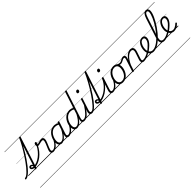

<svg xmlns="http://www.w3.org/2000/svg" viewBox="242 -3065 5611 5611"><g transform="rotate(-45 3047.0 -259.5)"><path d="M-119 17Q-129 17 -133 9.5Q-137 2 -135.5 -7Q-134 -16 -127.5 -23.5Q-121 -31 -111 -31Q-82 -31 -45.5 -55.5Q-9 -80 35 -123Q79 -166 126 -223.5Q173 -281 221.5 -348Q270 -415 316.5 -485.5Q363 -556 406 -627Q449 -698 485.5 -763Q522 -828 549 -883Q576 -938 591 -978Q595 -990 602 -994.5Q609 -999 622 -999Q639 -999 644 -993.5Q649 -988 645 -976L330 -4Q327 5 320 9.5Q313 14 299 14Q287 14 280 9Q273 4 277 -7L511 -732Q467 -649 414.5 -561.5Q362 -474 305 -390Q248 -306 190.5 -232.5Q133 -159 77.5 -103Q22 -47 -27.5 -15Q-77 17 -119 17ZM0 475H612V485H0ZM0 -20H612V0H0ZM0 -505H612V-500H0ZM0 -995H612V-985H0Z M303 -45Q270 -45 243 -55Q216 -65 200 -82.5Q184 -100 184 -123Q184 -149 200 -167Q216 -185 245 -185Q271 -185 292.5 -170.5Q314 -156 323.5 -133Q333 -110 324 -82L296 -69Q303 -91 296.5 -107.5Q290 -124 277 -133Q264 -142 251 -142Q232 -142 232 -125Q232 -111 252 -100.5Q272 -90 309 -90Q370 -90 438.5 -117.5Q507 -145 573 -195Q639 -245 697 -314Q755 -383 795 -466Q799 -474 806.5 -476Q814 -478 822 -476Q830 -474 833.5 -468Q837 -462 832 -452Q789 -362 728.5 -287Q668 -212 597 -158Q526 -104 451 -74.5Q376 -45 303 -45ZM612 475V485ZM612 -20V0ZM612 -505V-500ZM612 -995V-985Z M1023 17Q995 17 975.5 7Q956 -3 945.5 -21.5Q935 -40 935 -65.5Q935 -91 945 -122Q952 -144 965 -174.5Q978 -205 993 -239.5Q1008 -274 1022 -308.5Q1036 -343 1044 -374Q1056 -419 1045 -436Q1034 -453 1006 -453Q980 -453 949 -445Q918 -437 887.5 -429Q857 -421 830 -421Q815 -421 803.5 -429Q792 -437 786.5 -452.5Q781 -468 781 -490Q781 -508 787 -524Q793 -540 805 -550Q817 -560 833 -560Q847 -560 854 -551Q861 -542 861 -528Q861 -517 856 -500.5Q851 -484 841 -467Q859 -467 880.5 -472.5Q902 -478 926.5 -485.5Q951 -493 976 -498.5Q1001 -504 1024 -504Q1055 -504 1075 -490Q1095 -476 1101 -446Q1107 -416 1095 -367Q1087 -339 1073 -304.5Q1059 -270 1044 -235Q1029 -200 1016 -169Q1003 -138 997 -115Q984 -72 993 -51.5Q1002 -31 1037 -31Q1047 -31 1051 -23.5Q1055 -16 1053 -7Q1051 2 1043.5 9.5Q1036 17 1023 17ZM612 475H1180V485H612ZM612 -20H1180V0H612ZM612 -505H1180V-500H612ZM612 -995H1180V-985H612Z M1022 17Q1011 17 1006.5 9.5Q1002 2 1003.5 -7Q1005 -16 1013.5 -23.5Q1022 -31 1037 -31Q1065 -31 1096 -47.5Q1127 -64 1158 -93Q1189 -122 1217 -161.5Q1245 -201 1268 -247Q1273 -257 1282 -256.5Q1291 -256 1297.5 -249.5Q1304 -243 1299 -233Q1274 -179 1243 -133Q1212 -87 1176 -53.5Q1140 -20 1101.5 -1.5Q1063 17 1022 17ZM1179 475V485ZM1179 -20V0ZM1179 -505V-500ZM1179 -995V-985Z M1369 17Q1330 17 1301.5 -2Q1273 -21 1258 -57Q1243 -93 1243 -141Q1243 -185 1256 -236Q1269 -287 1295 -337Q1321 -387 1360 -428.5Q1399 -470 1451 -494.5Q1503 -519 1568 -519Q1606 -519 1645.5 -505.5Q1685 -492 1716 -469L1704 -425Q1662 -452 1628 -461Q1594 -470 1563 -470Q1511 -470 1469 -449Q1427 -428 1395 -392.5Q1363 -357 1342 -314.5Q1321 -272 1310 -228Q1299 -184 1299 -146Q1299 -111 1308.5 -86Q1318 -61 1336.5 -47Q1355 -33 1383 -33Q1420 -33 1463.5 -62.5Q1507 -92 1553.5 -152.5Q1600 -213 1646 -305L1660 -266Q1610 -161 1557.5 -99Q1505 -37 1457 -10Q1409 17 1369 17ZM1657 17Q1629 17 1610 7Q1591 -3 1582 -22Q1573 -41 1573.5 -67Q1574 -93 1584 -125L1704 -494Q1709 -506 1715.5 -510.5Q1722 -515 1735 -515Q1753 -515 1758 -507.5Q1763 -500 1759 -488L1638 -122Q1622 -73 1631.5 -52Q1641 -31 1672 -31Q1681 -31 1685 -23.5Q1689 -16 1687.5 -7Q1686 2 1678.5 9.5Q1671 17 1657 17ZM1180 475H1815V485H1180ZM1180 -20H1815V0H1180ZM1180 -505H1815V-500H1180ZM1180 -995H1815V-985H1180Z M1658 17Q1647 17 1642.5 9.5Q1638 2 1639.5 -7Q1641 -16 1649.5 -23.5Q1658 -31 1673 -31Q1701 -31 1732 -47.5Q1763 -64 1794 -93Q1825 -122 1853 -161.5Q1881 -201 1904 -247Q1909 -257 1918 -256.5Q1927 -256 1933.5 -249.5Q1940 -243 1935 -233Q1910 -179 1879 -133Q1848 -87 1812 -53.5Q1776 -20 1737.5 -1.5Q1699 17 1658 17ZM1815 475V485ZM1815 -20V0ZM1815 -505V-500ZM1815 -995V-985Z M2000 17Q1961 17 1932.5 -2Q1904 -21 1888.5 -57Q1873 -93 1873 -141Q1873 -186 1886 -237.5Q1899 -289 1925 -338.5Q1951 -388 1990.5 -429Q2030 -470 2082 -494.5Q2134 -519 2199 -519Q2231 -519 2266.5 -508.5Q2302 -498 2331 -479L2494 -979Q2498 -991 2505 -995.5Q2512 -1000 2525 -1000Q2543 -1000 2548 -992.5Q2553 -985 2548 -973L2272 -128Q2255 -77 2263.5 -54Q2272 -31 2312 -31Q2320 -31 2324 -23.5Q2328 -16 2326.5 -7Q2325 2 2318 9.5Q2311 17 2298 17Q2271 17 2252 9Q2233 1 2222.5 -13.5Q2212 -28 2209.5 -49.5Q2207 -71 2212 -98L2228 -153Q2187 -90 2146.5 -53Q2106 -16 2068.5 0.5Q2031 17 2000 17ZM2014 -33Q2051 -33 2093 -61Q2135 -89 2180.5 -146.5Q2226 -204 2270 -291L2317 -435Q2281 -456 2251 -463Q2221 -470 2194 -470Q2142 -470 2100 -449Q2058 -428 2026 -392.5Q1994 -357 1972.5 -314.5Q1951 -272 1940.5 -228Q1930 -184 1930 -146Q1930 -111 1939 -86Q1948 -61 1967 -47Q1986 -33 2014 -33ZM1815 475H2456V485H1815ZM1815 -20H2456V0H1815ZM1815 -505H2456V-500H1815ZM1815 -995H2456V-985H1815Z M2299 17Q2288 17 2283.5 9.5Q2279 2 2280.5 -7Q2282 -16 2290.5 -23.5Q2299 -31 2314 -31Q2344 -31 2376.5 -49Q2409 -67 2446.5 -104Q2484 -141 2526.5 -197Q2569 -253 2618 -330Q2625 -341 2634 -339.5Q2643 -338 2648 -330Q2653 -322 2647 -312Q2594 -225 2548.5 -162Q2503 -99 2462 -59.5Q2421 -20 2381 -1.5Q2341 17 2299 17ZM2456 475V485ZM2456 -20V0ZM2456 -505V-500ZM2456 -995V-985Z M2624 17Q2594 17 2574 7Q2554 -3 2544.5 -22.5Q2535 -42 2536 -69.5Q2537 -97 2549 -132L2667 -494Q2671 -506 2677 -510.5Q2683 -515 2697 -515Q2713 -515 2719 -509Q2725 -503 2721 -491L2603 -129Q2586 -78 2593 -54.5Q2600 -31 2638 -31Q2649 -31 2653 -23.5Q2657 -16 2655.5 -7Q2654 2 2646 9.5Q2638 17 2624 17ZM2755 -683Q2738 -683 2726.5 -692Q2715 -701 2715 -719Q2715 -743 2730 -762.5Q2745 -782 2772 -782Q2790 -782 2801 -773Q2812 -764 2812 -745Q2812 -722 2797.5 -702.5Q2783 -683 2755 -683ZM2456 475H2781V485H2456ZM2456 -20H2781V0H2456ZM2456 -505H2781V-500H2456ZM2456 -995H2781V-985H2456Z M2625 17Q2614 17 2610 9.5Q2606 2 2607.5 -7Q2609 -16 2616 -23.5Q2623 -31 2634 -31Q2660 -31 2697 -58.5Q2734 -86 2778 -134Q2822 -182 2870 -246Q2918 -310 2968 -384Q3018 -458 3066 -537Q3114 -616 3157.5 -694.5Q3201 -773 3237 -845.5Q3273 -918 3299 -978Q3303 -986 3310 -990Q3317 -994 3325 -994Q3333 -994 3337.5 -989.5Q3342 -985 3339 -978Q3312 -911 3274 -833Q3236 -755 3191 -672Q3146 -589 3096.5 -506Q3047 -423 2995.5 -346Q2944 -269 2892.5 -203Q2841 -137 2793 -87.5Q2745 -38 2702 -10.5Q2659 17 2625 17ZM2781 475H2806V485H2781ZM2781 -20H2806V0H2781ZM2781 -505H2806V-500H2781ZM2781 -995H2806V-985H2781Z M3005 14Q2993 14 2986.5 9.5Q2980 5 2983 -7L3298 -978Q3302 -990 3309 -994.5Q3316 -999 3329 -999Q3345 -999 3350.5 -993.5Q3356 -988 3351 -976L3036 -4Q3033 5 3026.5 9.5Q3020 14 3005 14ZM2806 475H3320V485H2806ZM2806 -20H3320V0H2806ZM2806 -505H3320V-500H2806ZM2806 -995H3320V-985H2806Z M2999 -45Q2970 -45 2945.5 -55Q2921 -65 2906.5 -82.5Q2892 -100 2892 -123Q2892 -149 2908 -167Q2924 -185 2953 -185Q2979 -185 3000.5 -170.5Q3022 -156 3031.5 -133Q3041 -110 3032 -82L3004 -69Q3011 -91 3004.5 -107.5Q2998 -124 2985 -133Q2972 -142 2959 -142Q2940 -142 2940 -125Q2940 -111 2957 -100.5Q2974 -90 3004 -90Q3065 -90 3129 -111.5Q3193 -133 3254.5 -171.5Q3316 -210 3370 -261Q3424 -312 3465.5 -371.5Q3507 -431 3531 -494Q3534 -500 3539.5 -503.5Q3545 -507 3554 -507Q3566 -507 3569.5 -503Q3573 -499 3570 -490Q3544 -421 3500 -355.5Q3456 -290 3399 -234Q3342 -178 3276 -135.5Q3210 -93 3139.5 -69Q3069 -45 2999 -45ZM3320 475V485ZM3320 -20V0ZM3320 -505V-500ZM3320 -995V-985Z M3488 17Q3458 17 3438 7Q3418 -3 3408.5 -22.5Q3399 -42 3400 -69.5Q3401 -97 3413 -132L3531 -494Q3535 -506 3541 -510.5Q3547 -515 3561 -515Q3577 -515 3583 -509Q3589 -503 3585 -491L3467 -129Q3450 -78 3457 -54.5Q3464 -31 3502 -31Q3513 -31 3517 -23.5Q3521 -16 3519.5 -7Q3518 2 3510 9.5Q3502 17 3488 17ZM3619 -683Q3602 -683 3590.5 -692Q3579 -701 3579 -719Q3579 -743 3594 -762.5Q3609 -782 3636 -782Q3654 -782 3665 -773Q3676 -764 3676 -745Q3676 -722 3661.5 -702.5Q3647 -683 3619 -683ZM3320 475H3645V485H3320ZM3320 -20H3645V0H3320ZM3320 -505H3645V-500H3320ZM3320 -995H3645V-985H3320Z M3488 17Q3477 17 3472.5 9.5Q3468 2 3469.5 -7Q3471 -16 3479.5 -23.5Q3488 -31 3503 -31Q3531 -31 3562 -47.5Q3593 -64 3624 -93Q3655 -122 3683 -161.5Q3711 -201 3734 -247Q3739 -257 3748 -256.5Q3757 -256 3763.5 -249.5Q3770 -243 3765 -233Q3740 -179 3709 -133Q3678 -87 3642 -53.5Q3606 -20 3567.5 -1.5Q3529 17 3488 17ZM3645 475V485ZM3645 -20V0ZM3645 -505V-500ZM3645 -995V-985Z M3889 19Q3833 19 3794.5 -4.5Q3756 -28 3736.5 -70.5Q3717 -113 3717 -168Q3717 -223 3736 -284Q3755 -345 3793 -398.5Q3831 -452 3887.5 -485.5Q3944 -519 4020 -519Q4075 -519 4113 -496.5Q4151 -474 4171 -433.5Q4191 -393 4191 -339Q4191 -298 4179.5 -249.5Q4168 -201 4144.5 -153.5Q4121 -106 4084.5 -67Q4048 -28 3999.5 -4.5Q3951 19 3889 19ZM3895 -31Q3954 -31 3999 -61Q4044 -91 4073.5 -138Q4103 -185 4118 -237Q4133 -289 4133 -334Q4133 -376 4119.5 -406Q4106 -436 4079 -452.5Q4052 -469 4013 -469Q3955 -469 3910.5 -440Q3866 -411 3835.5 -364.5Q3805 -318 3789 -266.5Q3773 -215 3773 -171Q3773 -128 3787.5 -96.5Q3802 -65 3829 -48Q3856 -31 3895 -31ZM3645 475H4246V485H3645ZM3645 -20H4246V0H3645ZM3645 -505H4246V-500H3645ZM3645 -995H4246V-985H3645Z M4220 -407Q4204 -407 4185 -412Q4166 -417 4148.5 -426Q4131 -435 4117 -446Q4109 -453 4107 -461.5Q4105 -470 4108 -477Q4111 -484 4117.5 -486Q4124 -488 4133 -481Q4161 -462 4182.5 -456.5Q4204 -451 4223 -451Q4250 -451 4273.5 -461Q4297 -471 4319 -484Q4341 -497 4363.5 -507Q4386 -517 4411 -517Q4420 -517 4424 -509.5Q4428 -502 4426.5 -493Q4425 -484 4418.5 -476.5Q4412 -469 4402 -469Q4383 -469 4363 -460Q4343 -451 4321.5 -438Q4300 -425 4274.5 -416Q4249 -407 4220 -407ZM4247 475V485ZM4247 -20V0ZM4247 -505V-500ZM4247 -995V-985Z M4760 17Q4732 17 4713 7Q4694 -3 4685 -22.5Q4676 -42 4677 -69.5Q4678 -97 4690 -132L4760 -341Q4773 -382 4771.5 -410.5Q4770 -439 4752.5 -454Q4735 -469 4701 -469Q4670 -469 4634 -453Q4598 -437 4559.5 -402.5Q4521 -368 4483 -313Q4445 -258 4410 -179L4353 -4Q4350 6 4343.5 10.5Q4337 15 4322 15Q4310 15 4302.5 10Q4295 5 4298 -6L4424 -394Q4437 -433 4431.5 -451Q4426 -469 4403 -469Q4392 -469 4387.5 -476.5Q4383 -484 4384.5 -493Q4386 -502 4393 -509.5Q4400 -517 4412 -517Q4436 -517 4452 -509Q4468 -501 4476.5 -486Q4485 -471 4486 -450.5Q4487 -430 4481 -404L4459 -334Q4491 -386 4524.5 -421Q4558 -456 4591.5 -478Q4625 -500 4656 -509.5Q4687 -519 4714 -519Q4760 -519 4788.5 -498Q4817 -477 4824 -435Q4831 -393 4810 -329L4743 -127Q4726 -77 4733 -54Q4740 -31 4775 -31Q4785 -31 4789 -23.5Q4793 -16 4791.5 -7Q4790 2 4782 9.5Q4774 17 4760 17ZM4246 475H4917V485H4246ZM4246 -20H4917V0H4246ZM4246 -505H4917V-500H4246ZM4246 -995H4917V-985H4246Z M4759 17Q4747 17 4743 9.5Q4739 2 4742 -7Q4745 -16 4753.5 -23.5Q4762 -31 4775 -31Q4823 -31 4883 -52.5Q4943 -74 5009 -117Q5016 -122 5022.5 -119Q5029 -116 5033 -108Q5037 -100 5036 -92Q5035 -84 5027 -79Q4976 -46 4927.5 -24.5Q4879 -3 4836.5 7Q4794 17 4759 17ZM4917 475V485ZM4917 -20V0ZM4917 -505V-500ZM4917 -995V-985Z M5006 -113Q5035 -129 5061.5 -149.5Q5088 -170 5111 -192Q5153 -227 5184 -262.5Q5215 -298 5232.5 -334.5Q5250 -371 5250 -406Q5250 -436 5235 -453Q5220 -470 5190 -470Q5179 -470 5174.5 -477Q5170 -484 5171.5 -494Q5173 -504 5181 -511.5Q5189 -519 5202 -519Q5237 -519 5260 -505.5Q5283 -492 5294 -469Q5305 -446 5305 -414Q5305 -371 5285 -327.5Q5265 -284 5228 -241Q5191 -198 5139 -156Q5114 -133 5085 -112Q5056 -91 5026 -73ZM4917 475H5361V485H4917ZM4917 -20H5361V0H4917ZM4917 -505H5361V-500H4917ZM4917 -995H5361V-985H4917Z M5159 18Q5118 18 5084.5 2Q5051 -14 5026.5 -44Q5002 -74 4989 -115.5Q4976 -157 4976 -206Q4976 -257 4990 -312Q5004 -367 5032.5 -414Q5061 -461 5103.5 -490Q5146 -519 5202 -519Q5211 -519 5214 -511.5Q5217 -504 5215 -494Q5213 -484 5206.5 -477Q5200 -470 5191 -470Q5158 -470 5132 -452.5Q5106 -435 5086.5 -405.5Q5067 -376 5054 -341Q5041 -306 5035 -271Q5029 -236 5029 -206Q5029 -167 5038.5 -134.5Q5048 -102 5067 -79Q5086 -56 5112 -43.5Q5138 -31 5171 -31Q5220 -31 5273 -53.5Q5326 -76 5380 -115.5Q5434 -155 5486.5 -207.5Q5539 -260 5588.5 -321Q5638 -382 5682 -447Q5726 -512 5762 -576.5Q5798 -641 5824.5 -700.5Q5851 -760 5865.5 -810Q5880 -860 5880 -896Q5880 -906 5888 -911.5Q5896 -917 5907 -917Q5918 -917 5926 -911.5Q5934 -906 5934 -896Q5934 -858 5919 -805Q5904 -752 5875.5 -689.5Q5847 -627 5808.5 -559Q5770 -491 5722.5 -422Q5675 -353 5621.5 -288.5Q5568 -224 5510.5 -168.5Q5453 -113 5393.5 -71Q5334 -29 5275 -5.5Q5216 18 5159 18ZM5361 475V485ZM5361 -20V0ZM5361 -505V-500ZM5361 -995V-985Z M5597 17Q5542 17 5509 -11Q5476 -39 5471 -94Q5466 -149 5492 -227L5682 -815Q5714 -914 5752.5 -959Q5791 -1004 5842 -1004Q5872 -1004 5892.5 -990.5Q5913 -977 5923.5 -953Q5934 -929 5934 -897Q5934 -885 5926 -878.5Q5918 -872 5907 -872Q5896 -872 5888 -878.5Q5880 -885 5880 -897Q5880 -915 5875.5 -927.5Q5871 -940 5861.5 -946.5Q5852 -953 5837 -953Q5817 -953 5800 -938Q5783 -923 5766.5 -889Q5750 -855 5732 -799L5543 -214Q5522 -149 5524 -109Q5526 -69 5548.5 -50Q5571 -31 5612 -31Q5622 -31 5626.5 -23.5Q5631 -16 5629 -7Q5627 2 5618.5 9.5Q5610 17 5597 17ZM5361 475H5755V485H5361ZM5361 -20H5755V0H5361ZM5361 -505H5755V-500H5361ZM5361 -995H5755V-985H5361Z M5597 17Q5585 17 5581 9.5Q5577 2 5580 -7Q5583 -16 5591.5 -23.5Q5600 -31 5613 -31Q5661 -31 5721 -52.5Q5781 -74 5847 -117Q5854 -122 5860.5 -119Q5867 -116 5871 -108Q5875 -100 5874 -92Q5873 -84 5865 -79Q5814 -46 5765.5 -24.5Q5717 -3 5674.5 7Q5632 17 5597 17ZM5755 475V485ZM5755 -20V0ZM5755 -505V-500ZM5755 -995V-985Z M5849 -116Q5876 -133 5901.5 -152.5Q5927 -172 5949 -192Q5991 -227 6022 -263Q6053 -299 6070.5 -335Q6088 -371 6088 -406Q6088 -436 6073 -453Q6058 -470 6028 -470Q5989 -470 5959 -444Q5929 -418 5908.5 -378.5Q5888 -339 5878 -295.5Q5868 -252 5868 -216Q5868 -175 5878 -141.5Q5888 -108 5906.5 -83Q5925 -58 5952 -44.5Q5979 -31 6012 -31Q6046 -31 6077 -44Q6108 -57 6136.5 -78Q6165 -99 6189 -122Q6197 -131 6205.5 -130Q6214 -129 6221 -122Q6228 -115 6229.5 -107Q6231 -99 6223 -89Q6198 -62 6164 -37.5Q6130 -13 6089 2.5Q6048 18 6003 18Q5968 18 5939 6Q5910 -6 5886.5 -27Q5863 -48 5847 -77Q5831 -106 5822 -141Q5813 -176 5813 -215Q5813 -253 5822 -294.5Q5831 -336 5849.5 -376Q5868 -416 5895 -448.5Q5922 -481 5958 -500Q5994 -519 6040 -519Q6074 -519 6097 -505.5Q6120 -492 6131.5 -469Q6143 -446 6143 -414Q6143 -371 6123 -327.5Q6103 -284 6066 -241.5Q6029 -199 5979 -157Q5954 -135 5926 -114Q5898 -93 5869 -75ZM5755 475H6199V485H5755ZM5755 -20H6199V0H5755ZM5755 -505H6199V-500H5755ZM5755 -995H6199V-985H5755Z"/></g></svg>

Font: Playwrite CZ Guides
Style: Regular
Weight: 400
Designer: Veronika Burian, José Scaglione
Foundry: TypeTogether
Version: Version 1.003